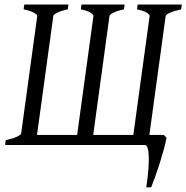

<svg xmlns="http://www.w3.org/2000/svg" viewBox="-20 -635 816 841"><path d="M709.5 -31.7Q705.1 -8.3 697.3 20.3Q689.5 48.8 680.2 78.4Q670.9 107.9 660.9 135.7Q650.9 163.6 642.1 185.5H620.6Q626.5 147.9 629.4 114.3Q632.3 80.6 631.8 55.2Q631.3 29.8 627 14.9Q622.6 0 614.3 0H2.4L4.9 -21Q36.1 -27.8 54 -36.1Q71.8 -44.4 72.8 -51.3L143.1 -564.5Q144 -570.3 129.4 -578.9Q114.7 -587.4 83.5 -594.2L86.4 -615.2H279.8L276.9 -594.2Q246.1 -587.4 230.2 -579.3Q214.4 -571.3 213.4 -564.5L142.1 -43.9H317.9L389.2 -564.5Q390.1 -570.3 377.7 -578.9Q365.2 -587.4 334 -594.2L336.9 -615.2H525.9L522.9 -594.2Q492.2 -587.4 476.3 -579.3Q460.4 -571.3 459.5 -564.5L388.2 -43.9H564L635.3 -564.5Q636.2 -570.3 623.8 -578.9Q611.3 -587.4 580.1 -594.2L583 -615.2H776.4L773.4 -594.2Q742.7 -587.4 724.6 -579.3Q706.5 -571.3 705.6 -564.5L634.3 -43.9H697.8Z"/></svg>

Font: Gentium Plus CyrE
Style: Italic
Weight: 400
Italic angle: -8°
Designer: J. Victor Gaultney, Annie Olsen, Iska Routamaa, Becca Hirsbrunner
Foundry: SIL International
Version: Version 5.000